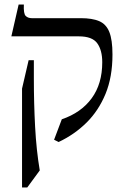

<svg xmlns="http://www.w3.org/2000/svg" viewBox="-20 -605 543 845"><path d="M336 -525Q386 -525 416.5 -512Q447 -499 461 -464.5Q475 -430 475 -365Q475 -266 444.5 -192Q414 -118 361 -65.5Q308 -13 238 20L218 10L252 -80Q337 -109 383.5 -172.5Q430 -236 430 -331Q430 -384 408 -414.5Q386 -445 327 -445H30L62 -585H85Q83 -545 93 -535Q103 -525 120 -525ZM106 -340H129V-260Q129 -151 134.5 -47.5Q140 56 155 145L100 220H77V-215Z"/></svg>

Font: Bona Nova SC
Style: Regular
Weight: 400
Designer: Mateusz Machalski
Foundry: Capitalics
Version: Version 4.001; ttfautohint (v1.8.4.7-5d5b)